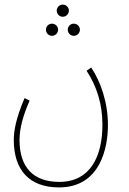

<svg xmlns="http://www.w3.org/2000/svg" viewBox="-20 -586 560 836"><path d="M253 -513C268 -513 280 -525 280 -540C280 -554 268 -566 253 -566C239 -566 227 -554 227 -540C227 -525 239 -513 253 -513ZM206 -430C221 -430 233 -442 233 -457C233 -471 221 -483 206 -483C192 -483 180 -471 180 -457C180 -442 192 -430 206 -430ZM301 -430C316 -430 328 -442 328 -457C328 -471 316 -483 301 -483C287 -483 275 -471 275 -457C275 -442 287 -430 301 -430ZM40 23C40 155 108 230 237 230C418 230 450 55 450 -41C450 -141 418 -231 377 -292L357 -278C402 -209 426 -132 426 -43C426 94 374 206 238 206C125 206 65 142 65 24C65 -29 81 -84 109 -148L87 -159C49 -70 40 -15 40 23Z"/></svg>

Font: Noto Sans Arabic ExtCond Thin
Style: Regular
Weight: 100
Width: 2
Designer: Monotype Design Team, Nadine Chahine, Nizar Qandah and Khaled Hosny
Foundry: Monotype Imaging Inc.
Version: Version 2.012